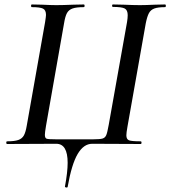

<svg xmlns="http://www.w3.org/2000/svg" viewBox="-20 -645 763 860"><path d="M283 84Q283 -1 232 -1L12 0Q8 0 8 -6Q8 -12 12 -12Q45 -12 62 -18Q79 -24 87 -38.5Q95 -53 100 -83L182 -546Q186 -572 186 -578Q186 -600 172.5 -606.5Q159 -613 123 -613Q119 -613 119 -619Q119 -625 123 -625L169 -624Q209 -622 232 -622Q262 -622 308 -624L355 -625Q359 -625 359 -619Q359 -613 355 -613Q322 -613 305 -607Q288 -601 280 -586.5Q272 -572 267 -541L186 -81Q181 -51 181 -41Q181 -26 189.5 -23.5Q198 -21 230 -21H398Q428 -21 439.5 -24.5Q451 -28 456 -40Q461 -52 467 -86L549 -546Q552 -564 552 -577Q552 -600 538.5 -607Q525 -614 486 -614Q482 -614 482 -619.5Q482 -625 486 -625L534 -624Q578 -622 607 -622Q632 -622 674 -624L719 -625Q723 -625 723 -619Q723 -613 719 -613Q688 -613 671.5 -607Q655 -601 647 -586Q639 -571 633 -541L551 -78Q546 -50 546 -39Q546 -21 558 -16.5Q570 -12 610 -12Q614 -12 614 -6Q614 0 610 0L393 -1Q355 -1 328 44.5Q301 90 283 192Q283 195 277 195Q275 195 272.5 193.5Q270 192 271 190Q283 126 283 84Z"/></svg>

Font: Cormorant Infant SemiBold
Style: Italic
Weight: 600
Italic angle: -10°
Designer: Christian Thalmann (Catharsis Fonts)
Foundry: Catharsis Fonts
Version: Version 4.000